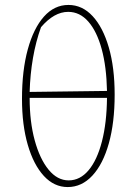

<svg xmlns="http://www.w3.org/2000/svg" viewBox="-20 -750 552 777"><path d="M254 7Q199 7 157.5 -38Q116 -83 92.5 -163.5Q69 -244 69 -350Q69 -465 92.5 -550.5Q116 -636 158 -683Q200 -730 257 -730Q313 -730 355 -684.5Q397 -639 420.5 -557.5Q444 -476 444 -367Q444 -254 420.5 -170Q397 -86 354 -39.5Q311 7 254 7ZM146 -640Q125 -582 113.5 -515.5Q102 -449 100 -378L413 -382Q411 -480 391.5 -551.5Q372 -623 337.5 -662.5Q303 -702 256 -702Q199 -702 146 -640ZM258 -20Q304 -20 338.5 -61Q373 -102 392.5 -177.5Q412 -253 413 -354H100V-353Q100 -257 120.5 -182Q141 -107 176.5 -63.5Q212 -20 258 -20Z"/></svg>

Font: Piazzolla Thin
Style: Regular
Weight: 100
Designer: Juan Pablo del Peral
Foundry: Huerta Tipografica
Version: Version 1.330